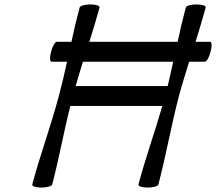

<svg xmlns="http://www.w3.org/2000/svg" viewBox="-20 -834 977 868"><path d="M213 -555H283C272 -503 260 -452 246 -400C211 -267 161 -133 126 0C124 8 142 14 167 14C192 14 214 8 216 0C247 -118 268 -237 298 -355H714C680 -237 637 -118 606 0C604 8 622 14 647 14C672 14 694 8 696 0C731 -133 754 -267 789 -400C803 -452 819 -503 835 -555H906C914 -555 926 -575 932 -600C939 -625 938 -645 930 -645H864C880 -697 896 -748 910 -800C912 -808 894 -814 869 -814C844 -814 822 -808 820 -800C806 -748 794 -697 783 -645H384C400 -697 416 -748 430 -800C432 -808 414 -814 389 -814C364 -814 342 -808 340 -800C326 -748 314 -697 303 -645H237C229 -645 217 -625 211 -600C204 -575 205 -555 213 -555ZM322 -445C332 -482 344 -518 355 -555H763C755 -518 747 -482 738 -445Z"/></svg>

Font: Nupuram Condensed Oblique
Style: Regular
Weight: 400
Width: 3
Designer: Santhosh Thottingal (santhosh.thottingal@gmail.com)
Foundry: SMC
Version: Version 1.000